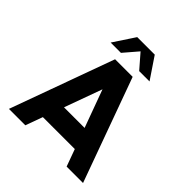

<svg xmlns="http://www.w3.org/2000/svg" viewBox="-237 -1059 1220 1220"><g transform="rotate(45 373.0 -449.5)"><path d="M294 -700H452L706 0H558.5L516.5 -115.5H229.5L187.5 0H40ZM280.5 -254.5H465.5L372.5 -508.5ZM451.5 -899 548.5 -755H455.5L373 -850L291.5 -755H199L294 -899Z"/></g></svg>

Font: Urbanist ExtraBold
Style: Regular
Weight: 800
Designer: Corey Hu
Foundry: Corey Hu
Version: Version 1.330; ttfautohint (v1.8.4.7-5d5b)